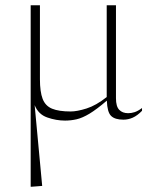

<svg xmlns="http://www.w3.org/2000/svg" viewBox="-20 -446 572 726"><path d="M418.5 -74.5Q418.5 -43.5 430.8 -30.8Q443 -18 464.5 -18Q477 -18 489.2 -22Q501.5 -26 517 -37.5V-27Q499.5 -9 482.2 -1.2Q465 6.5 446.5 6.5Q414.5 6.5 400 -7.8Q385.5 -22 384 -65.5Q345.5 -32.5 318.5 -16.2Q291.5 0 269.8 5Q248 10 226 10Q192.5 10 158.8 -1.8Q125 -13.5 111 -48.5L139.5 257L101 260H96V-426H131V-146.5Q131 -99 141.2 -72.2Q151.5 -45.5 177 -35Q202.5 -24.5 247 -24.5Q271.5 -24.5 307.2 -35.8Q343 -47 383.5 -79V-80V-426H418.5Z"/></svg>

Font: Newsreader Text ExtraLight
Style: Regular
Weight: 275
Designer: Hugues Gentile
Foundry: Production Type
Version: Version 1.001